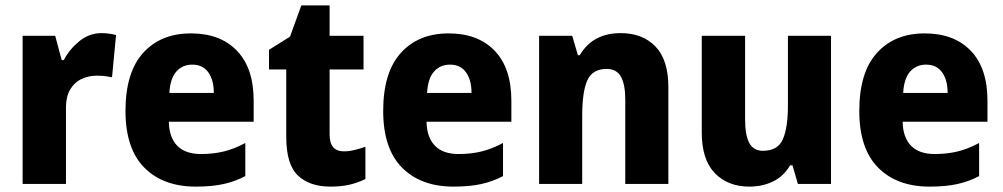

<svg xmlns="http://www.w3.org/2000/svg" viewBox="-20 -683 3726 713"><path d="M357 -560Q371 -560 385.5 -558Q400 -556 411 -553L396 -396Q386 -398 372.5 -400Q359 -402 339 -402Q310 -402 283.5 -390Q257 -378 240.5 -350.5Q224 -323 225 -276V0H64V-550H185L209 -460H217Q237 -499 274 -529.5Q311 -560 357 -560Z M689 -559Q798 -559 860 -494.5Q922 -430 922 -309V-231H607Q608 -173 638 -142Q668 -111 726 -111Q772 -111 811 -120.5Q850 -130 891 -152V-29Q853 -9 810 0.5Q767 10 707 10Q586 10 516 -60.5Q446 -131 446 -271Q446 -414 511.5 -486.5Q577 -559 689 -559ZM694 -443Q658 -443 635 -417.5Q612 -392 609 -338H774Q774 -386 753.5 -414.5Q733 -443 694 -443Z M1257 -121Q1277 -121 1297 -126Q1317 -131 1337 -138V-18Q1310 -5 1279.5 2.5Q1249 10 1207 10Q1130 10 1086.5 -31Q1043 -72 1043 -175V-425H979V-498L1057 -547L1099 -663H1204V-550H1330V-425H1204V-183Q1204 -121 1257 -121Z M1646 -559Q1755 -559 1817 -494.5Q1879 -430 1879 -309V-231H1564Q1565 -173 1595 -142Q1625 -111 1683 -111Q1729 -111 1768 -120.5Q1807 -130 1848 -152V-29Q1810 -9 1767 0.5Q1724 10 1664 10Q1543 10 1473 -60.5Q1403 -131 1403 -271Q1403 -414 1468.5 -486.5Q1534 -559 1646 -559ZM1651 -443Q1615 -443 1592 -417.5Q1569 -392 1566 -338H1731Q1731 -386 1710.5 -414.5Q1690 -443 1651 -443Z M2285 -560Q2366 -560 2414 -510.5Q2462 -461 2462 -359V0H2302V-313Q2302 -369 2286 -398Q2270 -427 2233 -427Q2180 -427 2161 -384.5Q2142 -342 2142 -253V0H1982V-550H2105L2126 -478H2133Q2181 -560 2285 -560Z M3066 -550V0H2943L2923 -69H2914Q2890 -28 2850.5 -9Q2811 10 2763 10Q2683 10 2634.5 -40Q2586 -90 2586 -191V-550H2747V-238Q2747 -181 2762.5 -152Q2778 -123 2813 -123Q2869 -123 2887.5 -166.5Q2906 -210 2906 -290V-550Z M3414 -559Q3523 -559 3585 -494.5Q3647 -430 3647 -309V-231H3332Q3333 -173 3363 -142Q3393 -111 3451 -111Q3497 -111 3536 -120.5Q3575 -130 3616 -152V-29Q3578 -9 3535 0.5Q3492 10 3432 10Q3311 10 3241 -60.5Q3171 -131 3171 -271Q3171 -414 3236.5 -486.5Q3302 -559 3414 -559ZM3419 -443Q3383 -443 3360 -417.5Q3337 -392 3334 -338H3499Q3499 -386 3478.5 -414.5Q3458 -443 3419 -443Z"/></svg>

Font: Noto Sans Khmer UI SemiCondensed ExtraBold
Style: Regular
Weight: 800
Width: 4
Designer: Danh Hong and the Monotype Design Team
Foundry: Monotype Imaging Inc.
Version: Version 2.002; ttfautohint (v1.8.4.7-5d5b)